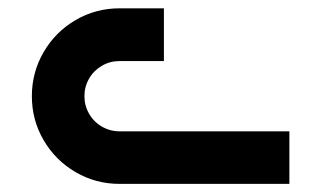

<svg xmlns="http://www.w3.org/2000/svg" viewBox="-20 -453 791 473"><path d="M692.9 -129.5H274.6Q251 -129.5 231.1 -141.1Q211.1 -152.6 199.6 -172.6Q188 -192.5 188 -216.1Q188 -239.6 199.6 -259.6Q211.1 -279.5 231.1 -291Q251 -302.6 274.6 -302.6H383.8V-432.5H274.6Q215.7 -432.5 166.1 -403.5Q116.5 -374.5 87.5 -324.7Q58.5 -274.9 58.5 -216.1Q58.5 -157.2 87.5 -107.6Q116.5 -58 166.1 -29Q215.7 0 274.6 0H692.9Z"/></svg>

Font: Arad-FD-VF Thin
Style: Regular
Weight: 100
Designer: Mohammad Darvishi
Version: Version 1.010;September 21, 2024;FontCreator 15.0.0.2992 64-